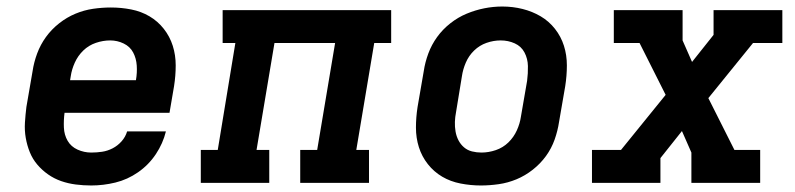

<svg xmlns="http://www.w3.org/2000/svg" viewBox="-20 -561 2440 589"><path d="M260 8Q236 8 212.5 5Q189 2 167.5 -5.5Q146 -13 127.5 -26Q109 -39 94.5 -56Q80 -73 71.5 -94Q63 -115 59 -138Q55 -161 56.5 -185Q58 -209 61 -233L80 -343Q84 -370 94 -397Q104 -424 121 -447.5Q138 -471 161.5 -489.5Q185 -508 211.5 -519Q238 -530 265.5 -534Q293 -538 320 -538Q352 -538 382.5 -532Q413 -526 438.5 -511Q464 -496 482.5 -472.5Q501 -449 510 -420.5Q519 -392 519 -360.5Q519 -329 514 -297L500 -215H178Q175 -192 176 -169.5Q177 -147 187.5 -129Q198 -111 218 -102Q238 -93 260 -93Q277 -93 293.5 -95.5Q310 -98 325.5 -106Q341 -114 353 -127.5Q365 -141 370 -158H489Q480 -121 458 -88Q436 -55 403.5 -32.5Q371 -10 334 -1Q297 8 260 8ZM195 -315H397Q401 -338 399.5 -360Q398 -382 388.5 -400Q379 -418 359.5 -427.5Q340 -437 318 -437Q296 -437 274 -429.5Q252 -422 235.5 -406Q219 -390 209.5 -369Q200 -348 197 -327Z M596 0V-101H648L702 -429H663V-530H1180V-429H1128L1073 -101H1112V0H901V-101H953L1008 -429H822L767 -101H806V0Z M1455 8Q1424 8 1393 2Q1362 -4 1336.5 -19Q1311 -34 1292.5 -57.5Q1274 -81 1265 -109.5Q1256 -138 1256 -169.5Q1256 -201 1261 -233L1280 -343Q1284 -370 1294 -397Q1304 -424 1321 -447.5Q1338 -471 1361.5 -489.5Q1385 -508 1411.5 -519Q1438 -530 1465.5 -535.5Q1493 -541 1521 -541Q1553 -541 1583 -533.5Q1613 -526 1638.5 -511Q1664 -496 1682.5 -472.5Q1701 -449 1710 -420.5Q1719 -392 1719 -360.5Q1719 -329 1714 -297L1695 -187Q1691 -160 1681.5 -133Q1672 -106 1655 -82.5Q1638 -59 1614.5 -40.5Q1591 -22 1564.5 -11Q1538 0 1510 4Q1482 8 1455 8ZM1457 -93Q1479 -93 1501 -100.5Q1523 -108 1539.5 -124Q1556 -140 1565.5 -161Q1575 -182 1578 -203L1597 -313Q1600 -336 1599.5 -358.5Q1599 -381 1589 -400Q1579 -419 1559 -428Q1539 -437 1516 -437Q1494 -437 1472.5 -429.5Q1451 -422 1434.5 -406Q1418 -390 1409 -369Q1400 -348 1397 -327L1379 -217Q1376 -202 1375.5 -187Q1375 -172 1377.5 -157.5Q1380 -143 1386.5 -130.5Q1393 -118 1403.5 -109Q1414 -100 1428 -96.5Q1442 -93 1457 -93Z M1796 0V-101H1885L2022 -270L1942 -429H1863V-530H2074V-437L2103 -371L2169 -454V-530H2380V-429H2290L2153 -260L2233 -101H2312V0H2101V-93L2072 -159L2006 -76V0Z"/></svg>

Font: Iosevka Slab Extended Oblique
Style: Bold
Weight: 700
Width: 7
Italic angle: -9°
Monospace: yes
Designer: Belleve Invis
Foundry: Belleve Invis
Version: Version 11.1.1; ttfautohint (v1.8.3)